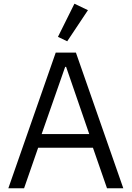

<svg xmlns="http://www.w3.org/2000/svg" viewBox="-20 -1017 711 1037"><path d="M455 -962 343 -794 293 -818 382 -997ZM110 0H25L281 -733H390L646 0H558L482 -219H186ZM332 -656 205 -293H462L337 -656Z"/></svg>

Font: IBM Plex Sans JP
Style: Regular
Weight: 400
Designer: Mike Abbink; Paul van der Laan; Pieter van Rosmalen; Wujin Sim; Yejin Wi; Jinhee Kim; Boomi Park; Yona Kim; Kichan Ma
Foundry: Sandoll Inc.
Version: Version 1.000